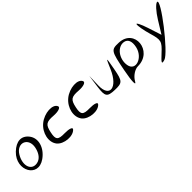

<svg xmlns="http://www.w3.org/2000/svg" viewBox="299 -2178 3981 3981"><g transform="rotate(-45 2289.5 -187.5)"><path d="M298 -547C4 -265 252 179 576 -50C774 -190 837 -417 720 -565C611 -704 454 -697 298 -547ZM306 -450C440 -675 696 -574 642 -318C612 -177 538 -87 438 -68C252 -33 180 -238 306 -450Z M1013 -71C1111 53 1376 74 1465 -35C1497 -74 1416 -103 1284 -101C1089 -97 1055 -138 1093 -318C1132 -502 1178 -536 1378 -521C1508 -511 1602 -543 1584 -591C1539 -712 1278 -697 1118 -565C958 -433 909 -203 1013 -71Z M1748 -71C1846 53 2111 74 2200 -35C2232 -74 2151 -103 2019 -101C1824 -97 1790 -138 1828 -318C1867 -502 1913 -536 2113 -521C2243 -511 2337 -543 2319 -591C2274 -712 2013 -697 1853 -565C1693 -433 1644 -203 1748 -71Z M2486 -582 2447 -296C2413 -49 2442 -8 2649 0C2869 8 2895 -18 2949 -309C3008 -627 3007 -627 2893 -362C2733 9 2467 43 2478 -309Z M3081 -150C3026 132 3025 269 3079 168C3132 71 3250 -9 3342 -9C3790 -9 3851 -618 3405 -635C3186 -643 3173 -626 3081 -150ZM3201 -185C3165 -397 3325 -603 3497 -568C3589 -549 3624 -459 3594 -318C3540 -62 3239 40 3201 -185Z M3936 -644C3926 -605 3952 -454 3996 -304C4069 -57 4059 -20 3878 146C3724 287 3711 318 3821 286C3981 240 4688 -671 4564 -671C4520 -671 4407 -547 4315 -397L4147 -124L4051 -419C4000 -578 3946 -682 3936 -644Z"/></g></svg>

Font: Venom Sans
Style: Obl
Weight: 400
Version: Version 1.001